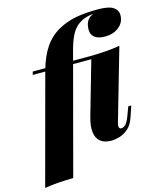

<svg xmlns="http://www.w3.org/2000/svg" viewBox="-196 -883 993 1172"><g transform="rotate(-15 300.5 -297.0)"><path d="M47 -498 53 -518H487L481 -498ZM616 -751Q600 -756 584.5 -760.5Q569 -765 543 -765Q502 -765 469.5 -758Q437 -751 413 -735Q382 -716 362 -680.5Q342 -645 327 -591L123 174Q69 175 26.5 178Q-16 181 -58 188L128 -504Q151 -588 188.5 -643.5Q226 -699 282 -730Q338 -761 399 -771.5Q460 -782 538 -782Q567 -782 596 -776.5Q625 -771 640 -754ZM448 -676Q448 -730 483 -753.5Q518 -777 570 -777Q614 -777 636.5 -759Q659 -741 659 -714Q659 -667 623.5 -638.5Q588 -610 536 -610Q493 -610 470.5 -627Q448 -644 448 -676ZM475 -85Q468 -60 472.5 -51.5Q477 -43 487 -43Q496 -43 510 -53.5Q524 -64 540 -106L561 -162H580L555 -89Q541 -48 515 -25.5Q489 -3 460 5.5Q431 14 407 14Q364 14 339 -6.5Q314 -27 309.5 -66Q305 -105 320 -158L423 -518Q475 -519 520 -522.5Q565 -526 604 -533Z"/></g></svg>

Font: Playfair Display Black
Style: Italic
Weight: 900
Italic angle: -14°
Designer: Claus Eggers Sørensen
Foundry: Claus Eggers Sørensen
Version: Version 1.203